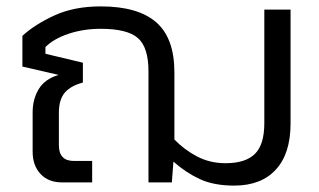

<svg xmlns="http://www.w3.org/2000/svg" viewBox="-20 -570 998 600"><path d="M712 10Q648 10 604 -10.5Q560 -31 522 -65L517 0H444V-347Q444 -422 411 -451Q378 -480 295 -480Q241 -480 194.5 -464.5Q148 -449 122 -423V-402L239 -374V-312Q201 -302 182.5 -280.5Q164 -259 164 -217V-116Q164 -67 211 -67H268V0H174Q131 0 106.5 -26.5Q82 -53 82 -96V-219Q82 -260 101 -291.5Q120 -323 163 -336L50 -362V-458Q88 -493 149.5 -521.5Q211 -550 295 -550Q411 -550 468 -500.5Q525 -451 525 -344V-134Q556 -102 596 -81Q636 -60 685 -60Q747 -60 776.5 -89Q806 -118 806 -185V-540H888V-184Q888 -90 842 -40Q796 10 712 10Z"/></svg>

Font: Kanit Light
Style: Regular
Weight: 300
Designer: Katatrad Team
Foundry: CadsonDemak
Version: Version 2.000; ttfautohint (v1.8.3)